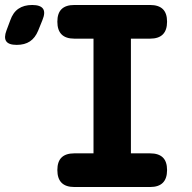

<svg xmlns="http://www.w3.org/2000/svg" viewBox="-150 -750 770 770"><path d="M3 -627Q-9 -598 -30 -584Q-51 -570 -83 -570Q-115 -570 -125 -584.5Q-135 -599 -124 -628L-109 -668Q-98 -700 -76 -715Q-54 -730 -21 -730Q12 -730 22.5 -715Q33 -700 20 -669ZM375 -135H452Q486 -135 503 -118.5Q520 -102 520 -68Q520 -34 503 -17Q486 0 452 0H148Q114 0 97 -17Q80 -34 80 -68Q80 -102 97 -118.5Q114 -135 148 -135H225V-595H148Q114 -595 97 -612Q80 -629 80 -663Q80 -697 97 -713.5Q114 -730 148 -730H452Q486 -730 503 -713.5Q520 -697 520 -663Q520 -629 503 -612Q486 -595 452 -595H375Z"/></svg>

Font: Maple Mono NL ExtraBold
Style: Regular
Weight: 800
Monospace: yes
Designer: subframe7536
Version: Version 7.000